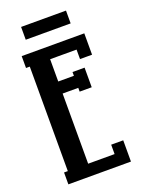

<svg xmlns="http://www.w3.org/2000/svg" viewBox="-153 -888 708 957"><g transform="rotate(-20 200.5 -409.0)"><path d="M85 -750V-817.9H323.2V-750ZM38.1 -680.2H370.1V-566.9H306.2V-617.2H166V-499H249V-519H313V-415H249V-435.1H166V-63H306.2V-112.8H370.1V0H38.1V-63H58.1V-617.2H38.1Z"/></g></svg>

Font: Margherita Bold
Style: Regular
Weight: 700
Designer: James Puckett
Foundry: Dunwich Type Founders
Version: Version 1.008;hotconv 1.0.109;makeotfexe 2.5.65596